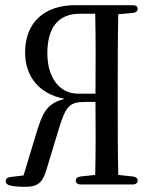

<svg xmlns="http://www.w3.org/2000/svg" viewBox="-20 -726 581 742"><path d="M2 -27C2 -18 7 -12 19 -9C38 -5 57 -4 80 -4C128 -4 145 -24 158 -65L207 -227C234 -314 247 -332 308 -332H349C350 -234 350 -142 348 -50L292 -44C280 -43 273 -37 273 -28C273 -19 280 -13 293 -13H492C505 -13 512 -19 512 -28C512 -37 505 -43 493 -44L437 -50C435 -144 435 -239 435 -335V-385C435 -480 435 -576 437 -671L493 -676C505 -677 512 -683 512 -692C512 -701 505 -706 492 -706H271C151 -706 77 -639 77 -523C77 -435 127 -363 230 -344C158 -326 144 -287 120 -210L71 -48L21 -42C9 -41 2 -35 2 -27ZM163 -520C163 -618 204 -673 289 -673H348C350 -580 350 -484 349 -364H282C209 -364 163 -427 163 -520Z"/></svg>

Font: 寒蝉锦书宋 CompactLight
Style: Bold
Weight: 400
Width: 4
Designer: 寒蝉锦书宋{Warren} 思源宋体{Ryoko NISHIZUKA 西塚涼子 (kana & ideographs); Frank Grießhammer (Latin, Greek & Cyrillic); Wenlong ZHANG 
Foundry: Adobe & ChillType
Version: Version 2.000;Glyphs 3.1.1 (3135)